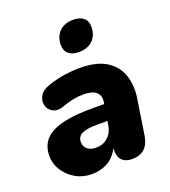

<svg xmlns="http://www.w3.org/2000/svg" viewBox="-137 -838 841 949"><g transform="rotate(-20 284.0 -363.5)"><path d="M185 11Q137 11 99 -11Q61 -33 38.5 -68.5Q16 -104 16 -145Q16 -223 83 -258.5Q150 -294 291 -294H359L360 -303Q366 -336 345.5 -355Q325 -374 279 -374Q223 -374 163 -351Q130 -340 107.5 -352.5Q85 -365 78.5 -389.5Q72 -414 86 -438.5Q100 -463 139 -476Q184 -491 225 -497Q266 -503 304 -503Q395 -503 446 -470Q497 -437 514.5 -381.5Q532 -326 521 -261L493 -79Q479 9 397 9Q361 9 342.5 -11Q324 -31 327 -73Q303 -28 266 -8.5Q229 11 185 11ZM247 -105Q286 -105 311 -128Q336 -151 342 -188L345 -210H291Q235 -210 210.5 -197.5Q186 -185 186 -157Q186 -132 203 -118.5Q220 -105 247 -105ZM330 -578Q295 -578 276 -594.5Q257 -611 257 -641Q257 -685 283.5 -711.5Q310 -738 356 -738Q391 -738 410.5 -722Q430 -706 430 -676Q430 -631 403.5 -604.5Q377 -578 330 -578Z"/></g></svg>

Font: Nunito Black
Style: Italic
Weight: 900
Italic angle: -9°
Designer: Vernon Adams
Foundry: Vernon Adams
Version: Version 3.601; ttfautohint (v1.8.2.53-6de2)